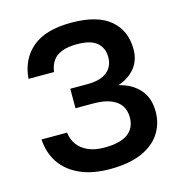

<svg xmlns="http://www.w3.org/2000/svg" viewBox="-107 -807 864 915"><g transform="rotate(-15 325.0 -350.0)"><path d="M325 11Q238 11 176.5 -17Q115 -45 82 -94.5Q49 -144 45 -210H171Q175 -176 194 -150Q213 -124 246 -109.5Q279 -95 325 -95Q404 -95 441.5 -123Q479 -151 479 -203Q479 -237 463 -261Q447 -285 413.5 -298.5Q380 -312 325 -312H240V-408H325Q389 -408 421.5 -434.5Q454 -461 454 -507Q454 -552 423.5 -578.5Q393 -605 325 -605Q281 -605 251 -593.5Q221 -582 205.5 -559.5Q190 -537 186 -505H60Q67 -599 132 -655Q197 -711 325 -711Q453 -711 516.5 -658Q580 -605 580 -512Q580 -457 549 -419.5Q518 -382 466 -365Q530 -350 567.5 -308Q605 -266 605 -198Q605 -137 573.5 -89.5Q542 -42 480 -15.5Q418 11 325 11Z"/></g></svg>

Font: Golos Text Medium
Style: Regular
Weight: 500
Designer: A.Korolkova, Vitaly Kuzmin
Foundry: ParaType Ltd
Version: Version 2.004